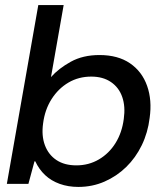

<svg xmlns="http://www.w3.org/2000/svg" viewBox="-20 -725 640 757"><path d="M289 12Q249 12 215.5 0Q182 -12 158 -34.5Q134 -57 119 -89H116L92 0H7L131 -705H231L181 -421Q211 -455 259 -481.5Q307 -508 372 -508Q445 -508 492.5 -475.5Q540 -443 560 -386.5Q580 -330 570 -260Q563 -202 539 -152.5Q515 -103 477.5 -66.5Q440 -30 392 -9Q344 12 289 12ZM281 -73Q330 -73 370 -96.5Q410 -120 435.5 -161Q461 -202 468 -256Q475 -305 462 -342.5Q449 -380 417.5 -401.5Q386 -423 340 -423Q290 -423 250 -399.5Q210 -376 183.5 -334.5Q157 -293 150 -239Q143 -190 157 -152.5Q171 -115 202.5 -94Q234 -73 281 -73Z"/></svg>

Font: DM Sans 36pt Medium
Style: Italic
Weight: 500
Italic angle: -10°
Designer: Colophon Foundry, Jonny Pinhorn
Foundry: Colophon Foundry
Version: Version 4.004;gftools[0.9.30]